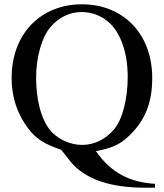

<svg xmlns="http://www.w3.org/2000/svg" viewBox="-20 -696 762 893"><path d="M701 177V159C587 152 499 111 426 7C494 -6 536 -21 580 -64C653 -134 688 -214 688 -333C688 -540 552 -676 361 -676C174 -676 34 -544 34 -332C34 -242 62 -164 110 -100C148 -49 187 -26 265 1L306 53C374 139 497 177 653 177ZM574 -338C574 -238 550 -140 510 -94C473 -51 423 -22 361 -22C304 -22 239 -52 206 -100C168 -153 148 -239 148 -335C148 -430 174 -522 214 -569C251 -614 304 -640 358 -640C405 -640 447 -625 483 -595C540 -547 574 -453 574 -338Z"/></svg>

Font: STIX Math
Style: Regular
Weight: 400
Designer: MicroPress Inc., with final additions and corrections provided by Coen Hoffman, Elsevier (retired)
Version: Version 1.1.0